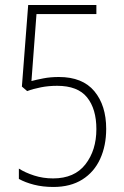

<svg xmlns="http://www.w3.org/2000/svg" viewBox="-20 -734 492 763"><path d="M214 -428Q308 -428 355 -371.5Q402 -315 402 -222Q402 -155 378 -102.5Q354 -50 307 -20.5Q260 9 192 9Q150 9 115 0Q80 -9 55 -23V-64Q80 -48 115.5 -36.5Q151 -25 191 -25Q276 -25 319.5 -81Q363 -137 363 -221Q363 -301 326 -347Q289 -393 207 -393Q173 -393 142.5 -387Q112 -381 88 -372L67 -390L92 -714H363V-678H125L105 -412Q124 -417 152 -422.5Q180 -428 214 -428Z"/></svg>

Font: Noto Sans Gujarati UI Condensed ExtraLight
Style: Regular
Weight: 200
Width: 3
Designer: Jelle Bosma - Monotype Design Team, Universal Thirst
Foundry: Monotype Imaging Inc.
Version: Version 2.106; ttfautohint (v1.8.4.7-5d5b)